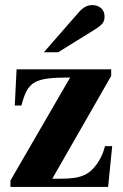

<svg xmlns="http://www.w3.org/2000/svg" viewBox="-20 -733 484 753"><path d="M152 -528H208L350 -616C382 -636 390 -646 390 -669C390 -695 371 -713 342 -713C322 -713 306 -704 289 -685ZM420 -160H392C383 -128 375 -112 361 -91C328 -45 295 -32 214 -32H185L416 -435V-461H45L38 -319H64C89 -414 113 -429 255 -429L21 -25V0H404Z"/></svg>

Font: XITS Math
Style: Bold
Weight: 700
Designer: MicroPress Inc., with final additions and corrections provided by Coen Hoffman, Elsevier (retired)
Version: Version 1.105